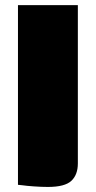

<svg xmlns="http://www.w3.org/2000/svg" viewBox="-20 -520 373 748"><path d="M50 200V-500H283.3V116.7Q283.3 160.8 257.9 184.6Q232.5 208.3 166.7 208.3Q141.7 208.3 112.5 206.2Q83.3 204.2 66.7 201.7Z"/></svg>

Font: BoonTook
Style: Regular
Weight: 400
Designer: Sungsit Sawaiwan
Foundry: FontUni
Version: Version 3.0